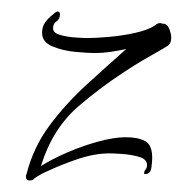

<svg xmlns="http://www.w3.org/2000/svg" viewBox="-20 -335 317 333"><path d="M31 -22Q25 -22 25 -29Q25 -32 26 -33Q38 -80 66 -117.5Q94 -155 129.5 -187.5Q165 -220 199 -250Q185 -247 171.5 -245Q158 -243 144 -243Q133 -243 111 -245Q89 -247 71 -254.5Q53 -262 53 -278Q53 -289 58.5 -296.5Q64 -304 72 -310Q77 -315 80 -315Q84 -315 84 -310Q84 -302 78 -298Q72 -294 72 -286Q72 -278 84 -274.5Q96 -271 110.5 -270Q125 -269 131 -269Q146 -269 169 -271Q192 -273 214.5 -278Q237 -283 249 -291Q253 -295 258 -295Q260 -295 261 -294H262Q270 -294 273.5 -285Q277 -276 277 -270Q277 -259 270 -255Q257 -247 243.5 -239.5Q230 -232 217 -224Q162 -190 116.5 -151Q71 -112 51 -47Q70 -59 96.5 -70.5Q123 -82 150.5 -89.5Q178 -97 198 -97Q219 -97 231.5 -90.5Q244 -84 244 -61Q244 -55 242.5 -44Q241 -33 231 -33Q230 -33 230 -35Q230 -38 232.5 -41Q235 -44 235 -49Q235 -59 221 -63Q207 -67 191.5 -68Q176 -69 170 -69Q144 -69 114.5 -59Q85 -49 62 -38Q57 -36 52.5 -33.5Q48 -31 43 -28Q40 -26 38 -24Q36 -22 31 -22Z"/></svg>

Font: Fuggles
Style: Regular
Weight: 400
Designer: Rob Leuschke
Foundry: Robert E. Leuschke
Version: Version 1.100; ttfautohint (v1.8.3)